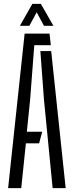

<svg xmlns="http://www.w3.org/2000/svg" viewBox="-20 -974 382 994"><path d="M22 0 107.5 -800H236.5L243 -740H157.5L136 -458.5L119 -292H198.5L182.5 -232H114L90 0ZM252.5 0 207.5 -459.5 189 -709.5H245L320 0ZM83 -840.5 147.5 -954H191.5L256.5 -840.5H207.5L170 -910.5L132 -840.5Z"/></svg>

Font: Big Shoulders Stencil Display
Style: Regular
Weight: 400
Designer: Patric King
Foundry: XO Type Co
Version: Version 1.000